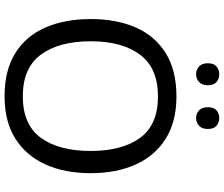

<svg xmlns="http://www.w3.org/2000/svg" viewBox="-88 -860 958 821"><g transform="rotate(90 390.5 -449.0)"><path d="M720 -358Q720 -247 682.5 -164.5Q645 -82 572 -36Q499 10 391 10Q280 10 206.5 -36Q133 -82 97 -165Q61 -248 61 -359Q61 -469 97 -551Q133 -633 206.5 -679Q280 -725 392 -725Q499 -725 572 -679.5Q645 -634 682.5 -551.5Q720 -469 720 -358ZM156 -358Q156 -223 213 -145.5Q270 -68 391 -68Q513 -68 569 -145.5Q625 -223 625 -358Q625 -493 569 -569.5Q513 -646 392 -646Q271 -646 213.5 -569.5Q156 -493 156 -358ZM250 -859Q250 -885 264 -896.5Q278 -908 297 -908Q316 -908 330 -896.5Q344 -885 344 -859Q344 -834 330 -821.5Q316 -809 297 -809Q278 -809 264 -821.5Q250 -834 250 -859ZM438 -859Q438 -885 451.5 -896.5Q465 -908 484 -908Q503 -908 517 -896.5Q531 -885 531 -859Q531 -834 517 -821.5Q503 -809 484 -809Q465 -809 451.5 -821.5Q438 -834 438 -859Z"/></g></svg>

Font: TSCustom
Style: Regular
Weight: 400
Designer: Monotype Design Team
Foundry: Monotype Imaging Inc.
Version: Version 2.004; ttfautohint (v1.8.3) -l 8 -r 50 -G 200 -x 14 